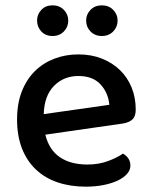

<svg xmlns="http://www.w3.org/2000/svg" viewBox="-20 -686 567 720"><path d="M150 -181Q164 -124 204.5 -96.5Q245 -69 308 -69Q350 -69 385 -82Q420 -95 441 -110Q469 -94 469 -65Q469 -48 456 -33.5Q443 -19 420.5 -8.5Q398 2 367.5 8Q337 14 302 14Q244 14 196.5 -2Q149 -18 115 -50Q81 -82 62.5 -129Q44 -176 44 -238Q44 -298 62 -343.5Q80 -389 111 -419.5Q142 -450 184 -466Q226 -482 274 -482Q322 -482 361.5 -466.5Q401 -451 429.5 -423.5Q458 -396 473.5 -358Q489 -320 489 -275Q489 -250 477 -238.5Q465 -227 442 -223ZM274 -401Q219 -401 182.5 -364Q146 -327 144 -258L390 -293Q386 -338 357 -369.5Q328 -401 274 -401ZM236 -609Q236 -585 219.5 -568Q203 -551 177 -551Q151 -551 135 -568Q119 -585 119 -609Q119 -632 135 -649Q151 -666 177 -666Q203 -666 219.5 -649Q236 -632 236 -609ZM421 -609Q421 -585 404.5 -568Q388 -551 362 -551Q336 -551 319.5 -568Q303 -585 303 -609Q303 -632 319.5 -649Q336 -666 362 -666Q388 -666 404.5 -649Q421 -632 421 -609Z"/></svg>

Font: Baloo Paaji 2 Medium
Style: Regular
Weight: 500
Designer: Shuchita Grover, Noopur Datye and Ek Type
Foundry: Ek Type
Version: Version 1.640;hotconv 1.0.111;makeotfexe 2.5.65597; ttfautoh